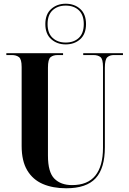

<svg xmlns="http://www.w3.org/2000/svg" viewBox="-20 -999 693 1029"><path d="M335 10Q263 10 209.5 -13Q156 -36 126 -86Q96 -136 96 -217V-640Q96 -682 81.5 -693Q67 -704 43 -704H14V-714H318V-704H289Q265 -704 251 -692.5Q237 -681 237 -636V-165Q237 -76 271.5 -41.5Q306 -7 366 -7Q450 -7 491 -58Q532 -109 532 -207V-640Q532 -682 518.5 -693Q505 -704 480 -704H426V-714H639V-704H590Q569 -704 555.5 -692.5Q542 -681 542 -636V-210Q542 -97 492.5 -43.5Q443 10 335 10ZM332 -761Q286 -761 254.5 -789Q223 -817 223 -870Q223 -923 254.5 -951Q286 -979 332 -979Q379 -979 410 -951Q441 -923 441 -870Q441 -817 410 -789Q379 -761 332 -761ZM332 -771Q376 -771 402.5 -796Q429 -821 429 -870Q429 -919 402.5 -944Q376 -969 332 -969Q289 -969 262 -944Q235 -919 235 -870Q235 -821 262 -796Q289 -771 332 -771Z"/></svg>

Font: Noto Serif Display Condensed
Style: Bold
Weight: 700
Width: 3
Designer: Monotype Design Team
Foundry: Monotype Imaging Inc.
Version: Version 2.009